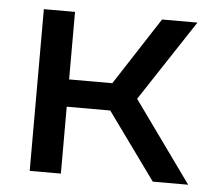

<svg xmlns="http://www.w3.org/2000/svg" viewBox="-42 -544 658 589"><g transform="rotate(5 286.5 -249.0)"><path d="M70 -498H166V-290H299L434 -498H543L379 -249L558 0H449L300 -206H166V0H70Z"/></g></svg>

Font: Chakra Petch Medium
Style: Regular
Weight: 500
Designer: Katatrad Aksorn Co.,Ltd.
Foundry: Cadson Demak Co.,Ltd.
Version: Version 1.000; ttfautohint (v1.6)